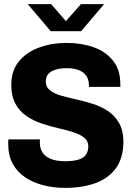

<svg xmlns="http://www.w3.org/2000/svg" viewBox="-20 -905 640 935"><path d="M297 10Q242 10 192.5 -2.5Q143 -15 104 -40.5Q65 -66 42.5 -106.5Q20 -147 20 -204V-215Q20 -220 21 -226H175Q174 -222 174 -219V-210Q174 -183 187 -162.5Q200 -142 227.5 -131Q255 -120 296 -120Q337 -120 362 -127.5Q387 -135 398.5 -151.5Q410 -168 410 -192Q410 -219 389.5 -235Q369 -251 336 -261.5Q303 -272 263 -281Q223 -290 183 -303.5Q143 -317 109.5 -339.5Q76 -362 55.5 -399Q35 -436 35 -492Q35 -561 72 -606Q109 -651 170.5 -673.5Q232 -696 305 -696Q377 -696 436 -675Q495 -654 530.5 -609.5Q566 -565 566 -495V-482H413V-491Q413 -516 401 -534.5Q389 -553 365 -563Q341 -573 305 -573Q274 -573 251 -566Q228 -559 215.5 -545Q203 -531 203 -509Q203 -481 223.5 -465Q244 -449 277 -439.5Q310 -430 350.5 -421Q391 -412 431 -399.5Q471 -387 504.5 -365Q538 -343 559 -307.5Q580 -272 581 -218Q581 -136 544.5 -86Q508 -36 444 -13Q380 10 297 10ZM227 -753 115 -885H229L301 -802L374 -885H487L375 -753Z"/></svg>

Font: Chivo Mono Medium
Style: Bold
Weight: 700
Monospace: yes
Version: Version 1.008